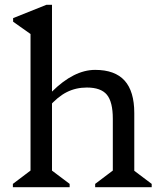

<svg xmlns="http://www.w3.org/2000/svg" viewBox="-20 -785 678 805"><path d="M379 0V-14L469 -82L453 -54V-287Q453 -358 428 -388Q403 -418 344 -418Q298 -418 259.5 -398.5Q221 -379 183 -335V-401H198Q290 -492 379 -492Q462 -492 502.5 -447Q543 -402 543 -311V-52L527 -81L616 -14V0ZM34 0V-14L124 -82L108 -54V-675L151 -612L35 -694V-709L175 -765H198V-52L183 -81L272 -14V0Z"/></svg>

Font: Platypi Light
Style: Regular
Weight: 300
Designer: David Sargent
Foundry: Bolt Cutter Type
Version: Version 1.200